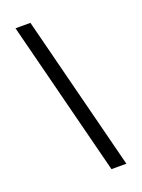

<svg xmlns="http://www.w3.org/2000/svg" viewBox="-172 -852 804 1088"><g transform="rotate(-20 230.0 -308.0)"><path d="M304 160 66 -776H156L394 160Z"/></g></svg>

Font: Inclusive Sans
Style: Italic
Weight: 400
Italic angle: -7°
Designer: Olivia King
Foundry: Olivia King
Version: Version 2.004